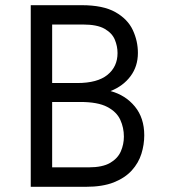

<svg xmlns="http://www.w3.org/2000/svg" viewBox="-20 -720 656 740"><path d="M98.5 0V-700H295Q377.5 -700 424.8 -673.2Q472 -646.5 491.8 -604.2Q511.5 -562 511.5 -516Q511.5 -464.5 483.2 -426.5Q455 -388.5 406 -369Q463.5 -353.5 499.8 -309.5Q536 -265.5 536 -198.5Q536 -162.5 525 -127.2Q514 -92 488 -63.2Q462 -34.5 418.8 -17.2Q375.5 0 310.5 0ZM181 -75H321.5Q375 -75 404.5 -92.2Q434 -109.5 445.8 -136.8Q457.5 -164 457.5 -193.5Q457.5 -228 443.5 -258.5Q429.5 -289 393.2 -308Q357 -327 289.5 -327H181ZM181 -400H278Q355.5 -400 394.2 -431.5Q433 -463 433 -515.5Q433 -542 422.5 -567.2Q412 -592.5 383.2 -609Q354.5 -625.5 300 -625.5H181Z"/></svg>

Font: Overpass Mono Light
Style: Regular
Weight: 400
Monospace: yes
Version: Version 4.000